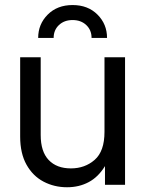

<svg xmlns="http://www.w3.org/2000/svg" viewBox="-20 -747 587 776"><path d="M251 9.8Q199.2 9.8 156 -12.9Q112.8 -35.6 87.2 -81.3Q61.5 -127 61.5 -195.3V-515.6H144.5V-201.2Q144.5 -134.3 176.8 -100.3Q209 -66.4 266.6 -66.4Q323.2 -66.4 362.8 -101.1Q402.3 -135.7 402.3 -213.9V-515.6H485.4V0H404.3V-75.7Q377.4 -31.7 338.6 -11Q299.8 9.8 251 9.8ZM273.4 -726.6Q335.4 -726.6 374 -688Q412.6 -649.4 412.6 -593.8H350.1Q350.1 -625.5 328.6 -645.8Q307.1 -666 273.4 -666Q239.7 -666 218.3 -645.8Q196.8 -625.5 196.8 -593.8H134.3Q134.3 -649.4 172.9 -688Q211.4 -726.6 273.4 -726.6Z"/></svg>

Font: Inter Display
Style: Regular
Weight: 400
Designer: Rasmus Andersson
Foundry: rsms
Version: Version 4.001;git-9221beed3